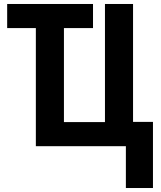

<svg xmlns="http://www.w3.org/2000/svg" viewBox="-20 -734 808 964"><path d="M612 210V0H160V-593H16V-714H447V-593H301V-121H507V-714H648V-122H748V210Z"/></svg>

Font: Noto Sans Condensed
Style: Bold
Weight: 700
Width: 3
Designer: Monotype Design Team
Foundry: Monotype Imaging Inc.
Version: Version 2.013; ttfautohint (v1.8.4.7-5d5b)